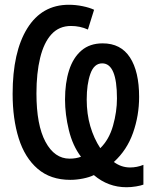

<svg xmlns="http://www.w3.org/2000/svg" viewBox="-20 -745 640 806"><path d="M511 41Q434 41 374 -10Q356 -1 328.5 4.5Q301 10 275 10Q192 10 138 -36.5Q84 -83 58.5 -164.5Q33 -246 33 -351Q33 -527 94.5 -626Q156 -725 269 -725Q298 -725 327 -719Q356 -713 375 -704L349 -621Q316 -636 278 -636Q228 -636 196 -601Q164 -566 148.5 -502Q133 -438 133 -353Q133 -220 171 -149.5Q209 -79 272 -79Q299 -79 320 -87Q285 -133 269 -199Q253 -265 253 -327Q253 -397 270 -450Q287 -503 322 -533Q357 -563 411 -563Q487 -563 525.5 -504Q564 -445 564 -338Q564 -260 538.5 -187.5Q513 -115 458 -65Q489 -42 526 -42Q555 -42 582 -53V30Q572 34 551.5 37.5Q531 41 511 41ZM401 -123Q438 -159 454.5 -217.5Q471 -276 471 -332Q471 -479 409 -479Q375 -479 359.5 -435.5Q344 -392 344 -327Q344 -267 359 -215.5Q374 -164 401 -123Z"/></svg>

Font: Noto Sans Mono Medium
Style: Regular
Weight: 500
Designer: Monotype Design Team
Foundry: Monotype Imaging Inc.
Version: Version 2.014